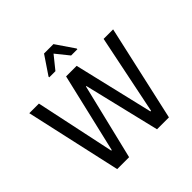

<svg xmlns="http://www.w3.org/2000/svg" viewBox="-222 -1101 1299 1299"><g transform="rotate(-45 427.0 -451.5)"><path d="M179 0 26 -688H118L239 -117H244L378 -688H479L614 -117H620L737 -688H828L674 0H560L429 -545H425L293 0ZM293 -764V-771L382 -903H472L562 -771V-764H502L427 -857L352 -764Z"/></g></svg>

Font: Saira Semi Condensed
Style: Regular
Weight: 400
Width: 4
Designer: Hector Gatti with collaboration of the Omnibus-Type team
Foundry: Omnibus-Type
Version: Version 1.001; ttfautohint (v1.8)